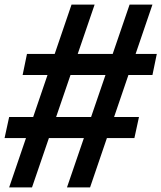

<svg xmlns="http://www.w3.org/2000/svg" viewBox="-34 -820 706 840"><path d="M259 0 533 -800H633L360 0ZM-14 -216 6 -308H574L554 -216ZM6 0 279 -800H380L106 0ZM65 -492 84 -584H652L633 -492Z"/></svg>

Font: Victor Mono Thin
Style: Italic
Weight: 100
Italic angle: -12°
Monospace: yes
Designer: Rune Bjørnerås
Version: Version 1.561;gftools[0.9.30]